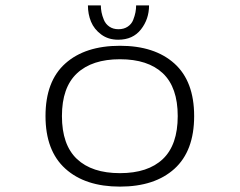

<svg xmlns="http://www.w3.org/2000/svg" viewBox="-20 -682 890 713"><path d="M533.5 -662Q533.5 -611 503.5 -572.8Q473.5 -534.5 419 -534.5Q382 -534.5 355.8 -554Q329.5 -573.5 318 -601.5Q306.5 -629.5 306.5 -662H354.5Q354.5 -649.5 357 -636.5Q359.5 -623.5 365.8 -608.2Q372 -593 386 -583.2Q400 -573.5 420 -573.5Q440 -573.5 454.2 -583Q468.5 -592.5 474.5 -607.8Q480.5 -623 483 -636Q485.5 -649 485.5 -662ZM149 -251Q149 -380.5 222.5 -446.2Q296 -512 425.5 -512Q554.5 -512 627.8 -446Q701 -380 701 -251Q701 -121.5 627.8 -55.2Q554.5 11 425.5 11Q296.5 11 222.8 -55.5Q149 -122 149 -251ZM640 -251Q640 -357.5 584.8 -409.8Q529.5 -462 425.5 -462Q322 -462 266 -409.8Q210 -357.5 210 -251Q210 -144 265.8 -91.5Q321.5 -39 425.5 -39Q529.5 -39 584.8 -91.5Q640 -144 640 -251Z"/></svg>

Font: League Mono Wide UltraLight
Style: Regular
Weight: 200
Width: 8
Designer: Tyler Finck
Foundry: The League of Moveable Type / Tyler Finck
Version: Version 2.210